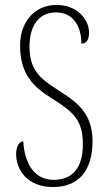

<svg xmlns="http://www.w3.org/2000/svg" viewBox="-20 -744 433 774"><path d="M194 10C296 10 353 -55 353 -175C353 -286 292 -332 214 -381C134 -431 99 -468 99 -557C99 -637 134 -694 206 -694C273 -694 308 -641 308 -568C326 -568 339 -581 339 -613C339 -664 293 -724 208 -724C117 -724 61 -653 61 -561C61 -445 114 -394 188 -348C277 -292 314 -260 314 -162C314 -68 273 -19 196 -19C115 -19 78 -91 74 -174C54 -174 45 -146 45 -124C45 -60 89 10 194 10Z"/></svg>

Font: Noto Serif Lao ExtraCondensed ExtraLight
Style: Regular
Weight: 200
Width: 2
Designer: Monotype Design Team
Foundry: Monotype Imaging Inc.
Version: Version 2.003